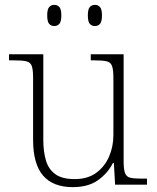

<svg xmlns="http://www.w3.org/2000/svg" viewBox="-20 -759 645 789"><path d="M279 10Q198 10 157 -37.5Q116 -85 116 -184V-439Q116 -473 110.5 -488Q105 -503 88.5 -507Q72 -511 38 -511H17V-536H158V-183Q158 -137 168.5 -100.5Q179 -64 207 -43.5Q235 -23 287 -23Q340 -23 375 -48.5Q410 -74 428 -115Q446 -156 446 -205V-438Q446 -472 440.5 -487.5Q435 -503 418.5 -507Q402 -511 368 -511H353V-536H488V-97Q488 -64 493.5 -48.5Q499 -33 514 -29Q529 -25 558 -25H584V0H453L448 -89H444Q422 -46 382 -18Q342 10 279 10ZM370 -652Q357 -652 349 -661Q341 -670 341 -696Q341 -721 349 -730Q357 -739 370 -739Q383 -739 391 -730Q399 -721 399 -696Q399 -670 391 -661Q383 -652 370 -652ZM203 -652Q190 -652 182 -661Q174 -670 174 -696Q174 -721 182 -730Q190 -739 203 -739Q216 -739 224 -730Q232 -721 232 -696Q232 -670 224 -661Q216 -652 203 -652Z"/></svg>

Font: Noto Serif Hebrew ExtraLight
Style: Regular
Weight: 250
Version: Version 2.003